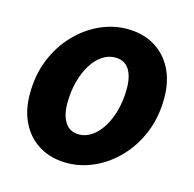

<svg xmlns="http://www.w3.org/2000/svg" viewBox="-83 -592 696 688"><g transform="rotate(15 265.0 -248.0)"><path d="M222.1 12Q164.2 12 121.1 -13.3Q77.9 -38.6 54.1 -84.7Q30.2 -130.8 30.2 -192.5Q30.2 -264.4 54 -322.2Q77.8 -380.1 117.8 -421.7Q157.9 -463.4 207.2 -485.8Q256.6 -508.1 307.5 -508.1Q365.4 -508.1 408.6 -482.8Q451.7 -457.5 475.6 -411.4Q499.4 -365.3 499.4 -303.6Q499.4 -231.7 475.6 -173.9Q451.8 -116.1 411.8 -74.4Q371.8 -32.7 322.5 -10.4Q273.2 12 222.1 12ZM237.3 -98Q262.5 -98 284.9 -113.5Q307.3 -129 324.3 -156.5Q341.3 -184 351.2 -221Q361 -258 361 -300.9Q361 -346.9 344 -372.5Q327 -398.1 292.4 -398.1Q267.2 -398.1 244.8 -383Q222.3 -367.9 205.3 -340.4Q188.3 -313 178.5 -276Q168.6 -239 168.6 -195.2Q168.6 -150.3 186.1 -124.2Q203.5 -98 237.3 -98Z"/></g></svg>

Font: Source Sans 3
Style: Italic
Weight: 200
Italic angle: -11°
Designer: Paul D. Hunt
Foundry: Adobe
Version: Version 3.046;hotconv 1.0.118;makeotfexe 2.5.65603